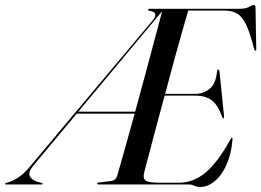

<svg xmlns="http://www.w3.org/2000/svg" viewBox="-90 -735 1041 765"><path d="M661 0H302.5Q297 0 297.5 -3.5Q298 -7.5 305 -8L351 -13.5Q370.5 -15.5 376.5 -33Q389 -76.5 407.5 -142Q426 -207.5 446.5 -282H215.5L43.5 -76Q21.5 -49 28.8 -33.2Q36 -17.5 60.5 -10.5L76.5 -6Q80.5 -5 80 -3Q79 0 76 0H-67.5Q-71 0 -70 -3Q-69.5 -4.5 -65.5 -6L-50 -11Q-33 -16.5 -11.2 -32Q10.5 -47.5 34.5 -77.5L518.5 -654Q544 -686 507.5 -691.5Q498.5 -693.5 500 -697Q500.5 -700 505 -700H863Q889.5 -700 902 -707.5Q914.5 -715 921.5 -715Q928 -715 928 -706L931 -542.5Q931.5 -533 928.5 -533Q924.5 -533 922.5 -540Q906.5 -604 890.5 -637Q874.5 -670 853.8 -681.5Q833 -693 802 -693H660Q649.5 -657.5 634.5 -604.5Q619.5 -551.5 602.2 -488.5Q585 -425.5 568 -361H688.5Q720 -361 745 -380.8Q770 -400.5 775 -452Q776 -458 779.5 -458Q783.5 -458 784.5 -450L802.5 -274Q803 -264 801 -263.5Q798 -262 795.5 -268Q780 -314 755.2 -334Q730.5 -354 687 -354H566Q548.5 -290 532.5 -230Q516.5 -170 504 -122Q491.5 -74 484 -46Q479 -24.5 490 -15.8Q501 -7 546 -7H624Q680 -7 728.8 -47.2Q777.5 -87.5 829 -181Q832 -186.5 834 -186.5Q837 -186.5 836.5 -180Q832 -122.5 813 -79.8Q794 -37 766 -13.5Q738 10 706.5 10Q694.5 10 684.5 5Q674.5 0 661 0ZM554 -688 222 -290H448.5Q468.5 -363.5 488.8 -438Q509 -512.5 526.2 -577.8Q543.5 -643 555.5 -688Z"/></svg>

Font: Fraunces 144pt S000
Style: Italic
Weight: 400
Italic angle: -16°
Version: Version 1.000; ttfautohint (v1.8.3)